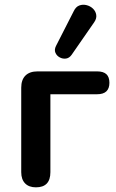

<svg xmlns="http://www.w3.org/2000/svg" viewBox="-20 -795 497 823"><path d="M134 8Q104 8 87.5 -9Q71 -26 71 -57V-419Q71 -453 89 -471Q107 -489 141 -489H396Q423 -489 436 -477Q449 -465 449 -440Q449 -416 436 -403.5Q423 -391 396 -391H196V-57Q196 8 134 8ZM287 -560Q277 -546 263 -544Q249 -542 236 -549Q223 -556 217.5 -569Q212 -582 220 -598L296 -747Q305 -766 320 -771.5Q335 -777 351 -773Q367 -769 378.5 -758Q390 -747 392.5 -731.5Q395 -716 384 -700Z"/></svg>

Font: Nunito ExtraLight
Style: Regular
Weight: 200
Designer: Vernon Adams
Foundry: Vernon Adams
Version: Version 3.602